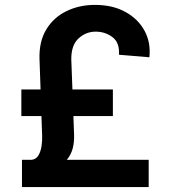

<svg xmlns="http://www.w3.org/2000/svg" viewBox="-20 -757 698 777"><path d="M581.7 0H68.9V-110.4H109Q126.8 -112.9 135.8 -128.6Q144.9 -144.2 148.1 -165.7Q151.3 -187.1 150.6 -206.7L147.7 -287.3H66.4V-394.9H144.2L139.9 -516.7Q137.4 -588.8 167.4 -638Q197.4 -687.1 249.5 -712.2Q301.5 -737.2 364 -737.2Q436.1 -737.2 487.7 -708.6Q539.4 -680 565.2 -632.1Q590.9 -584.2 584.5 -525.2L461.3 -535.5Q464.8 -584.2 435.4 -606.5Q405.9 -628.9 367.2 -628.9Q327.8 -628.9 297.9 -601.6Q268.1 -574.2 268.5 -516.7L273.1 -394.9H436.8V-287.3H277L279.8 -212.4Q280.9 -181.5 274.1 -155.9Q267.4 -130.3 250.4 -110.4H581.7Z"/></svg>

Font: Inter UI Semi Bold
Style: Regular
Weight: 600
Designer: Rasmus Andersson
Foundry: rsms
Version: 3.2;8d6f07862